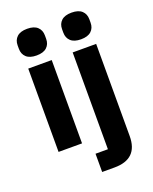

<svg xmlns="http://www.w3.org/2000/svg" viewBox="-171 -843 908 1137"><g transform="rotate(-20 283.0 -274.5)"><path d="M57 -654V-676Q57 -709 78.5 -729Q100 -749 143 -749Q186 -749 207.5 -729Q229 -709 229 -676V-654Q229 -621 207.5 -601Q186 -581 143 -581Q100 -581 78.5 -601Q57 -621 57 -654ZM337 -654V-676Q337 -709 358.5 -729Q380 -749 423 -749Q466 -749 487.5 -729Q509 -709 509 -676V-654Q509 -621 487.5 -601Q466 -581 423 -581Q380 -581 358.5 -601Q337 -621 337 -654ZM69 0V-525H217V0ZM271 200V85H349V-525H497V56Q497 200 349 200Z"/></g></svg>

Font: Anuphan
Style: Bold
Weight: 700
Designer: Mike Abbink, Paul van der Laan, Pieter van Rosmalen, Mint Tantisuwanna
Foundry: Bold Monday; Cadson Demak
Version: Version 3.002;hotconv 1.0.109;makeotfexe 2.5.65596